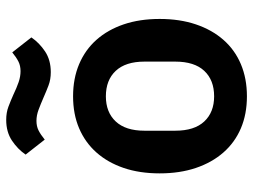

<svg xmlns="http://www.w3.org/2000/svg" viewBox="-116 -668 796 603"><g transform="rotate(-90 281.5 -366.0)"><path d="M281 12Q225 12 180.5 -7Q136 -26 104.5 -62Q73 -98 56 -148.5Q39 -199 39 -262Q39 -325 56 -375Q73 -425 104.5 -460.5Q136 -496 180.5 -515Q225 -534 281 -534Q337 -534 382 -515Q427 -496 458.5 -460.5Q490 -425 507 -375Q524 -325 524 -262Q524 -199 507 -148.5Q490 -98 458.5 -62Q427 -26 382 -7Q337 12 281 12ZM281 -91Q332 -91 361 -122Q390 -153 390 -213V-310Q390 -369 361 -400Q332 -431 281 -431Q231 -431 202 -400Q173 -369 173 -310V-213Q173 -153 202 -122Q231 -91 281 -91ZM357 -604Q334 -604 315.5 -611Q297 -618 279 -626Q256 -636 238.5 -642.5Q221 -649 204 -649Q187 -649 174 -642.5Q161 -636 145 -623L98 -683Q115 -708 142 -726Q169 -744 207 -744Q230 -744 248.5 -737Q267 -730 285 -722Q308 -711 325.5 -705Q343 -699 360 -699Q377 -699 390 -705.5Q403 -712 419 -725L466 -665Q449 -640 422 -622Q395 -604 357 -604Z"/></g></svg>

Font: IBM Plex Arabic SemiBold
Style: Regular
Weight: 600
Designer: Mike Abbink, Paul van der Laan, Pieter van Rosmalen, Wael Morcos, Khajak Apelian
Foundry: Bold Monday
Version: Version 1.0